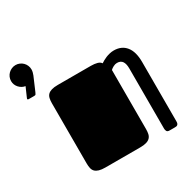

<svg xmlns="http://www.w3.org/2000/svg" viewBox="-156 -854 1004 1007"><g transform="rotate(-30 345.5 -350.5)"><path d="M127.9 -432.1Q127.9 -448.7 130.9 -461.7Q133.8 -474.6 142.1 -482.9Q150.4 -491.2 165 -495.6Q179.7 -500 203.1 -500H402.8Q424.8 -500 440.7 -495.6Q456.5 -491.2 463.4 -480.5Q469.7 -484.9 478.8 -490Q487.8 -495.1 498.5 -499.5Q509.3 -503.9 521.5 -506.8Q533.7 -509.8 546.9 -509.8Q593.8 -509.8 619.9 -477.5Q646 -445.3 646 -382.8V-22.9Q646 -14.6 643.8 -10Q641.6 -5.4 638.4 -3.2Q635.3 -1 630.9 -0.5Q626.5 0 622.1 0H590.8Q578.1 0 574.5 -7.3Q570.8 -14.6 570.8 -22.9V-387.7Q570.8 -415.5 560.8 -430.2Q550.8 -444.8 528.8 -444.8Q517.6 -444.8 506.1 -438.7Q494.6 -432.6 487.8 -425.8V-68.4Q487.8 -51.3 484.9 -38.6Q481.9 -25.9 473.6 -17.3Q465.3 -8.8 450.7 -4.4Q436 0 412.6 0H203.1Q179.7 0 165 -4.4Q150.4 -8.8 142.1 -17.1Q133.8 -25.4 130.9 -38.1Q127.9 -50.8 127.9 -67.9ZM0.5 -639.6Q0.5 -652.3 5.4 -663.6Q10.3 -674.8 18.8 -683.1Q27.3 -691.4 38.6 -696.3Q49.8 -701.2 62.5 -701.2Q75.2 -701.2 86.4 -696.3Q97.7 -691.4 106 -683.1Q114.3 -674.8 119.1 -663.6Q124 -652.3 124 -639.6Q124 -631.3 121.8 -622.6Q119.6 -613.8 116.7 -606.9L81.5 -524.9Q78.6 -518.1 76.4 -514.9Q74.2 -511.7 66.4 -511.7H34.2Q26.4 -511.7 26.4 -517.1Q26.4 -518.6 28.8 -523.4L53.2 -579.1Q42.5 -580.6 33 -585.9Q23.4 -591.3 16.1 -599.4Q8.8 -607.4 4.6 -617.7Q0.5 -627.9 0.5 -639.6Z"/></g></svg>

Font: Fascinate Cyrillic
Style: Regular
Weight: 900
Designer: Denis Ignatov
Foundry: Astigmatic (AOETI)
Version: Version 1.00 November 30, 2018, initial release